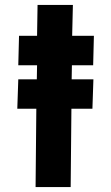

<svg xmlns="http://www.w3.org/2000/svg" viewBox="-20 -757 450 777"><path d="M129 -436 130 -493H54L57 -612H130L132 -737H275L272 -612H360L357 -493H271L270 -436H358L354 -317H269L266 0H124L127 -317H50L54 -436Z"/></svg>

Font: Covid19
Style: Regular
Weight: 400
Designer: Peter Wiegel
Foundry: (c) CAT - Ing. Peter Wiegel.  for Rudolf Maass + Partner GmbH
Version: Version 001.000